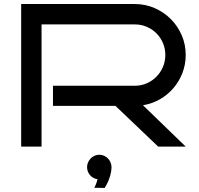

<svg xmlns="http://www.w3.org/2000/svg" viewBox="-20 -720 976 943"><path d="M892.1 0H756.8L546.9 -200.2H240.2V-298.8H642.1Q673.3 -298.8 700.7 -310.8Q728 -322.8 748.3 -343.3Q768.6 -363.8 780.3 -391.4Q792 -418.9 792 -450.2Q792 -481.4 780.3 -508.8Q768.6 -536.1 748.3 -556.4Q728 -576.7 700.7 -588.4Q673.3 -600.1 642.1 -600.1H184.1V0H84V-700.2H642.1Q693.8 -700.2 739.3 -680.4Q784.7 -660.6 818.6 -626.7Q852.5 -592.8 872.3 -547.4Q892.1 -502 892.1 -450.2Q892.1 -403.3 876 -361.6Q859.9 -319.8 831.5 -286.9Q803.2 -253.9 764.9 -232.2Q726.6 -210.4 682.1 -203.1ZM527.8 103Q526.9 123 521.7 140.9Q516.6 158.7 510.3 172.9Q502.9 189 494.1 203.1L442.9 202.1Q445.8 197.3 448.7 190.9Q451.2 185.5 453.9 177.7Q456.5 169.9 459 160.2Q437 157.2 422.4 140.4Q407.7 123.5 407.7 100.1Q407.7 88.4 412.6 77.4Q417.5 66.4 425.5 58.1Q433.6 49.8 444.6 44.9Q455.6 40 467.8 40Q480 40 491 44.9Q502 49.8 510.3 58.3Q518.6 66.9 523.2 78.4Q527.8 89.8 527.8 103Z"/></svg>

Font: Bruno Ace
Style: Regular
Weight: 400
Designer: Astigmatic (AOETI)
Foundry: Astigmatic (AOETI)
Version: Version 1.000